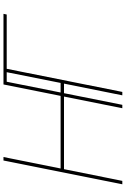

<svg xmlns="http://www.w3.org/2000/svg" viewBox="175 -916 740 1131"><g transform="rotate(-90 545.5 -350.0)"><path d="M570 0H550L619 -343.5H115L46 0H26L166 -700H186.5L119 -363.5H623L690 -700H710ZM614 -700H1030L1026 -681H630L494 0H474Z"/></g></svg>

Font: Argentum Sans Thin
Style: Italic
Weight: 100
Italic angle: -11°
Designer: Julieta Ulanovsky (font), Cristiano Sobral (main changes and remaster)
Foundry: Julieta Ulanovsky (font), Cristiano Sobral (main changes and remaster)
Version: Version 2.007;June 15, 2022;FontCreator 14.0.0.2814 64-bit; 